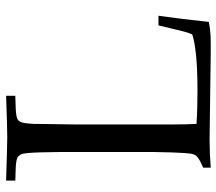

<svg xmlns="http://www.w3.org/2000/svg" viewBox="-62 -672 734 651"><g transform="rotate(-90 305.5 -347.0)"><path d="M62 0V-25.4Q74.7 -31.2 82.8 -35.4Q90.8 -39.6 95.9 -43.5Q101.1 -47.4 103.5 -51Q106 -54.7 107.4 -59.1Q108.9 -63 109.9 -71Q110.8 -79.1 111.6 -89.6Q112.3 -100.1 112.8 -112.3Q113.3 -124.5 113.8 -136.2Q114.7 -164.1 115.2 -197.3V-460Q115.2 -485.8 115 -516.4Q114.7 -546.9 114 -574Q113.3 -601.1 111.6 -620.6Q109.9 -640.1 106.4 -644.5Q103.5 -648.9 100.3 -652.3Q97.2 -655.8 88.6 -658Q80.1 -660.2 63.7 -661.1Q47.4 -662.1 18.1 -662.6V-693.8Q78.6 -691.9 115 -690.9Q151.4 -689.9 165.5 -689.9Q181.2 -689.9 216.1 -690.9Q251 -691.9 305.7 -693.8V-662.6Q276.9 -662.1 260.5 -661.1Q244.1 -660.2 235.6 -658.2Q227.1 -656.2 223.6 -653.3Q220.2 -650.4 217.8 -646Q214.8 -641.1 213.1 -629.4Q211.4 -617.7 210.4 -598.6Q210.4 -593.8 210 -559.6Q209.5 -525.4 208.5 -460V-131.8Q208.5 -105.5 209 -85Q209.5 -64.5 210.4 -48.3Q238.3 -46.4 265.6 -45.7Q293 -44.9 320.8 -44.9Q459 -44.9 513.7 -62.5Q517.1 -69.8 519.8 -78.1Q522.5 -86.4 524.9 -96.2L544.4 -177.2H577.1Q571.8 -140.6 566.7 -98.4Q561.5 -56.2 556.2 -6.3Q542.5 -3.9 531.5 -2.4Q520.5 -1 508.8 -0.5Q497.1 0 482.4 0Q467.8 0 446.3 0L157.2 -3.9Q133.8 -3.9 110.4 -2.9Q86.9 -2 62 0Z"/></g></svg>

Font: XB Kayhan
Style: Regular
Weight: 400
Designer: Behnam
Foundry: Irmug
Version: Version 7.300 2009